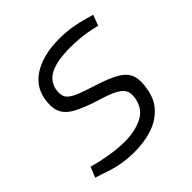

<svg xmlns="http://www.w3.org/2000/svg" viewBox="-143 -613 731 731"><g transform="rotate(-45 223.0 -247.0)"><path d="M176 7Q140 7 106.5 1Q73 -5 38 -18L1 -30L18 -72L53 -63Q84 -56 116 -51.5Q148 -47 178 -47Q233 -47 273 -67Q313 -87 322 -134Q326 -156 320.5 -172Q315 -188 290.5 -202Q266 -216 214 -231Q157 -249 124 -267.5Q91 -286 80.5 -313Q70 -340 78 -381Q89 -439 142.5 -470Q196 -501 278 -501Q312 -501 344 -496Q376 -491 406 -482L434 -474L418 -431L392 -437Q365 -443 337.5 -445.5Q310 -448 285 -448Q216 -448 178.5 -430.5Q141 -413 133 -373Q129 -350 136 -334.5Q143 -319 170 -306.5Q197 -294 252 -277Q310 -259 340.5 -240Q371 -221 379 -194Q387 -167 379 -126Q371 -80 342 -50Q313 -20 270.5 -6.5Q228 7 176 7Z"/></g></svg>

Font: REM ExtraLight
Style: Italic
Weight: 250
Italic angle: -11°
Designer: Octavio Pardo
Foundry: Ashler Design
Version: Version 1.005;gftools[0.9.28]